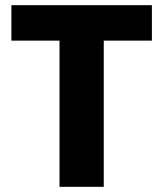

<svg xmlns="http://www.w3.org/2000/svg" viewBox="-20 -722 631 742"><path d="M567 -702V-565H381V0H210V-565H24V-702Z"/></svg>

Font: IBM-Poppins
Style: Poppins-Bold
Weight: 700
Designer: Mike Abbink, Paul van der Laan, Pieter van Rosmalen, Ben Mitchell, Mark Frömberg
Foundry: Bold Monday
Version: Version 1.1